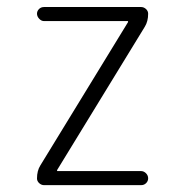

<svg xmlns="http://www.w3.org/2000/svg" viewBox="-20 -540 540 560"><path d="M97.7 -57.6 353.5 -475.6V-477.5Q353.5 -478.5 352.5 -478.5H108.4Q100.6 -478.5 94.2 -485.4Q87.9 -492.2 87.9 -500Q87.9 -507.8 93.8 -513.7Q99.6 -519.5 108.4 -519.5H391.6Q399.4 -519.5 405.8 -513.7Q412.1 -507.8 412.1 -500Q412.1 -477.5 402.3 -461.9L146.5 -43.9V-42Q146.5 -41 147.5 -41H391.6Q399.4 -41 405.8 -34.7Q412.1 -28.3 412.1 -20Q412.1 -11.7 406.2 -5.9Q400.4 0 391.6 0H108.4Q100.6 0 94.2 -5.9Q87.9 -11.7 87.9 -19.5Q87.9 -42 97.7 -57.6Z"/></svg>

Font: Rounded Mgen+ 1mn light
Style: Regular
Weight: 200
Designer: [Source Han Sans]
Ryoko NISHIZUKA  (kana & ideographs); Paul D. Hunt (Latin, Greek & Cyrillic); Wenlong ZHANG  (bopomofo
Version: Version 1.059.20150602